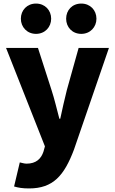

<svg xmlns="http://www.w3.org/2000/svg" viewBox="-20 -838 644 1077"><path d="M143 219C278 219 340 147 395 1L591 -569H421L355 -333C342 -279 329 -226 318 -172H313C298 -228 286 -281 269 -333L193 -569H14L232 -17L224 12C211 52 183 80 129 80C116 80 101 75 91 73L59 208C83 215 106 219 143 219ZM182 -648C232 -648 267 -686 267 -733C267 -781 232 -818 182 -818C132 -818 97 -781 97 -733C97 -686 132 -648 182 -648ZM436 -648C486 -648 521 -686 521 -733C521 -781 486 -818 436 -818C385 -818 351 -781 351 -733C351 -686 385 -648 436 -648Z"/></svg>

Font: ChiuKong Gothic MN Heavy
Style: Regular
Weight: 900
Designer: Ryoko NISHIZUKA 西塚涼子 (kana, bopomofo & ideographs); Paul D. Hunt (Latin, Greek & Cyrillic); Sandoll Communications 산돌커뮤니
Foundry: Adobe
Version: Version 1.300